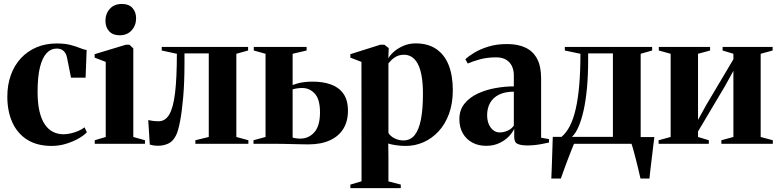

<svg xmlns="http://www.w3.org/2000/svg" viewBox="-20 -746 4038 996"><path d="M248 11Q172.5 11 121.2 -21.2Q70 -53.5 44 -111.2Q18 -169 18 -244.5Q18 -306.5 36.5 -357.2Q55 -408 89 -444.5Q123 -481 170 -500.8Q217 -520.5 274 -520.5Q316 -520.5 345 -513Q374 -505.5 394.5 -497Q415 -488.5 429.5 -486.5L424 -343H348.5L327.5 -447.5Q325 -461 318.8 -471.2Q312.5 -481.5 301.5 -487.8Q290.5 -494 272.5 -494Q244.5 -494 222.2 -470.8Q200 -447.5 187.5 -398.2Q175 -349 175 -269.5Q175 -211.5 184.5 -170Q194 -128.5 211.8 -101.8Q229.5 -75 254.5 -62.2Q279.5 -49.5 309.5 -49.5Q326.5 -49.5 346.8 -54Q367 -58.5 386.2 -66.8Q405.5 -75 418.5 -85.5L430.5 -60Q417 -44.5 388.2 -28Q359.5 -11.5 323 -0.2Q286.5 11 248 11Z M471.5 0V-18.5L528.5 -35.5V-425L471 -447V-465L633 -514H651.5L671.5 -495V-35.5L732 -18.5V0ZM600 -563Q565.5 -563 546.2 -584Q527 -605 527 -637.5Q527 -675.5 550 -700.5Q573 -725.5 612 -725.5H613Q648 -725.5 667 -704.8Q686 -684 686 -651Q686 -614.5 663 -588.8Q640 -563 601 -563Z M801 10Q785 10 774.8 8.2Q764.5 6.5 757 4L749 -123Q759 -120.5 773.5 -118.8Q788 -117 803 -117Q837.5 -117 858.2 -152.2Q879 -187.5 888.2 -264.8Q897.5 -342 897.5 -467L819 -484V-502.5H1267V-484L1206 -467V-35.5L1268.5 -18.5V0H993.5V-18.5L1063 -35.5V-469H937V-419.5Q937 -317 930.2 -240.8Q923.5 -164.5 913.8 -115.2Q904 -66 894 -45.5Q878 -12.5 853 -1.2Q828 10 801 10Z M1295 0V-18.5L1357.5 -35.5V-467L1296.5 -484V-502.5H1570.5V-484L1498 -467V-305Q1511 -310 1526 -314Q1541 -318 1560 -320.2Q1579 -322.5 1602.5 -322.5Q1655.5 -322.5 1696.8 -307.8Q1738 -293 1761.5 -259.8Q1785 -226.5 1785 -171.5Q1785 -116.5 1760.8 -77.5Q1736.5 -38.5 1690.8 -17.8Q1645 3 1579.5 3Q1568 3 1546.8 2.5Q1525.5 2 1501 1.5Q1476.5 1 1454.2 0.5Q1432 0 1417.5 0ZM1538 -27Q1581.5 -27 1610.8 -60Q1640 -93 1640 -163.5Q1640 -230.5 1613.2 -260Q1586.5 -289.5 1548 -289.5Q1535 -289.5 1520.8 -287.5Q1506.5 -285.5 1498 -282V-32.5Q1505 -30 1515.8 -28.5Q1526.5 -27 1538 -27Z M1797.5 230V211.5L1855.5 194.5L1855 -425L1797.5 -447V-465L1953 -514H1974L1996.5 -496.5L1994.5 -442.5Q2000.5 -456.5 2020.2 -475Q2040 -493.5 2070.2 -507.2Q2100.5 -521 2136 -521Q2200 -521 2243 -491.8Q2286 -462.5 2307.5 -408.2Q2329 -354 2329 -278Q2329 -209.5 2309.2 -155.5Q2289.5 -101.5 2255 -64.5Q2220.5 -27.5 2176.8 -8.2Q2133 11 2085 11Q2056 11 2030.5 6.8Q2005 2.5 1994 -1.5L1995 67.5V195L2059 211.5V230ZM2073 -17.5Q2108.5 -17.5 2130.8 -44.8Q2153 -72 2163.5 -125.8Q2174 -179.5 2174 -258.5Q2174 -316.5 2166.5 -355.5Q2159 -394.5 2145.5 -418Q2132 -441.5 2114.2 -451.8Q2096.5 -462 2077 -462Q2053.5 -462 2037 -453.5Q2020.5 -445 2010.5 -434.5Q2000.5 -424 1995 -417.5V-57Q2004 -40 2026 -28.8Q2048 -17.5 2073 -17.5Z M2501.5 10.5Q2461.5 10.5 2430 -6.5Q2398.5 -23.5 2380.8 -54.5Q2363 -85.5 2363 -128Q2363 -175.5 2389.5 -208.2Q2416 -241 2458.8 -260.8Q2501.5 -280.5 2550.8 -289.2Q2600 -298 2645.5 -298V-356Q2645.5 -382.5 2635.5 -403.2Q2625.5 -424 2605.5 -436.2Q2585.5 -448.5 2554 -448.5Q2506 -448.5 2468 -437.8Q2430 -427 2406.5 -416.5L2394 -438.5Q2411.5 -455.5 2441.8 -473.5Q2472 -491.5 2514.2 -504.5Q2556.5 -517.5 2611 -517.5Q2666.5 -517.5 2705.8 -499Q2745 -480.5 2766 -441.5Q2787 -402.5 2787 -340V-31.5L2828 -24.5V-6.5Q2817.5 -4.5 2799.8 -0.8Q2782 3 2760.5 5.8Q2739 8.5 2716 8.5Q2684 8.5 2665.8 0.8Q2647.5 -7 2647.5 -34.5V-78.5Q2639.5 -59 2619.5 -38.2Q2599.5 -17.5 2569.8 -3.5Q2540 10.5 2501.5 10.5ZM2572 -59Q2592.5 -59 2612.8 -67.8Q2633 -76.5 2645.5 -94.5V-270.5Q2600 -270.5 2569 -255.2Q2538 -240 2522.5 -212.5Q2507 -185 2507 -148.5Q2507 -122.5 2515.5 -102.2Q2524 -82 2538.8 -70.5Q2553.5 -59 2572 -59Z M2883 0V-31L2893 -36Q2918 -57 2936.5 -93.2Q2955 -129.5 2967 -182.8Q2979 -236 2985 -306.8Q2991 -377.5 2991 -467L2910 -484V-502.5H3363V-484L3303.5 -467V0ZM2947 -36H3159.5V-469H3031V-435Q3031 -356 3025 -290.8Q3019 -225.5 3007.8 -174.8Q2996.5 -124 2981.2 -88.8Q2966 -53.5 2947 -36ZM2840 180Q2841.5 144.5 2842.8 108.8Q2844 73 2845.2 36.8Q2846.5 0.5 2847.5 -36H3009.5L2959 -3.5Q2953.5 9.5 2944.2 33Q2935 56.5 2924.5 83.8Q2914 111 2904.8 136.8Q2895.5 162.5 2889.5 180ZM3302.5 180Q3298 160.5 3292 134.8Q3286 109 3279.2 82.8Q3272.5 56.5 3266.2 33.8Q3260 11 3255 -2.5L3236 -35H3374.5Q3372 -15.5 3369.2 6.8Q3366.5 29 3363.8 52.5Q3361 76 3358.2 98.8Q3355.5 121.5 3353 142.2Q3350.5 163 3349 180Z M3396.5 0V-18.5L3459 -35.5V-467L3397.5 -484V-502.5H3663.5V-484L3601 -467V-124L3644 -202L3784.5 -438.5V-467L3728.5 -484V-502.5H3988V-484L3926 -467V-35.5L3989 -18.5V0H3722V-18.5L3784.5 -35.5V-378.5L3741.5 -300.5L3601 -64V-35.5L3657 -18.5V0Z"/></svg>

Font: Merriweather 144pt
Style: Bold
Weight: 700
Version: Version 2.100